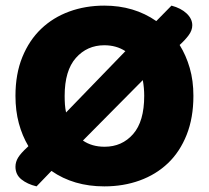

<svg xmlns="http://www.w3.org/2000/svg" viewBox="-20 -645 743 683"><path d="M668 -304Q668 -226 644 -165.5Q620 -105 577.5 -64.5Q535 -24 477 -3Q419 18 351 18Q242 18 163 -37L110 18Q77 10 56 -7Q35 -24 35 -52Q35 -69 44.5 -84.5Q54 -100 77 -121L81 -125Q59 -162 47 -206.5Q35 -251 35 -304Q35 -382 59.5 -442Q84 -502 126.5 -542.5Q169 -583 226.5 -604Q284 -625 351 -625Q457 -625 536 -570L590 -625Q624 -616 644 -597Q664 -578 664 -555Q664 -537 651 -519.5Q638 -502 619 -485Q642 -448 655 -403Q668 -358 668 -304ZM493 -304Q493 -332 488 -360L275 -145Q307 -123 352 -123Q414 -123 453.5 -168Q493 -213 493 -304ZM210 -304Q210 -287 211 -273Q212 -259 215 -245L426 -463Q394 -484 351 -484Q290 -484 250 -439Q210 -394 210 -304Z"/></svg>

Font: Baloo Paaji 2 ExtraBold
Style: Regular
Weight: 800
Designer: Shuchita Grover, Noopur Datye and Ek Type
Foundry: Ek Type
Version: Version 1.640;hotconv 1.0.111;makeotfexe 2.5.65597; ttfautoh